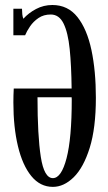

<svg xmlns="http://www.w3.org/2000/svg" viewBox="-20 -735 432 768"><path d="M191.5 12.5Q140.5 12.5 105.2 -30.8Q70 -74 51.8 -150.2Q33.5 -226.5 33.5 -325Q33.5 -353.5 35 -381H266.5Q265.5 -472 258.8 -538.5Q252 -605 234.2 -641Q216.5 -677 183 -677Q154.5 -677 134 -663Q113.5 -649 100.2 -629.5Q87 -610 80.5 -594H33.5V-700H68Q68 -689 69.2 -677.8Q70.5 -666.5 73.5 -660Q94 -683 124.2 -699Q154.5 -715 189.5 -715Q251.5 -715 289.8 -666.8Q328 -618.5 345.8 -534.8Q363.5 -451 363.5 -344Q363.5 -222.5 338.8 -143.5Q314 -64.5 274.8 -26Q235.5 12.5 191.5 12.5ZM191.5 -22.5Q225.5 -22.5 246.2 -102Q267 -181.5 267 -337.5Q267 -342 266.5 -346H130Q130 -192.5 143.2 -107.5Q156.5 -22.5 191.5 -22.5Z"/></svg>

Font: Imbue 10pt Medium
Style: Regular
Weight: 500
Designer: Tyler Finck
Foundry: Etcetera Type Company
Version: Version 1.102; ttfautohint (v1.8.3)